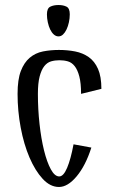

<svg xmlns="http://www.w3.org/2000/svg" viewBox="-20 -730 465 765"><path d="M50 0ZM303 -356Q303 -399 296 -425.5Q289 -452 277.5 -466.5Q266 -481 250.5 -485.5Q235 -490 217 -490Q199 -490 183.5 -485.5Q168 -481 156.5 -466.5Q145 -452 138 -425.5Q131 -399 131 -356Q131 -295 137.5 -236Q144 -177 155.5 -130.5Q167 -84 182.5 -55.5Q198 -27 216 -27Q233 -27 247.5 -61.5Q262 -96 273 -155L344 -142Q321 -70 285.5 -27.5Q250 15 215 15Q180 15 150 -17.5Q120 -50 97.5 -102.5Q75 -155 62.5 -221.5Q50 -288 50 -356Q50 -413 63 -447Q76 -481 98.5 -500Q121 -519 151 -525Q181 -531 215 -531Q249 -531 279.5 -525Q310 -519 333.5 -502.5Q357 -486 370.5 -455.5Q384 -425 384 -376ZM213 -585Q203 -585 194.5 -592.5Q186 -600 180 -612.5Q174 -625 170.5 -641Q167 -657 167 -673Q167 -697 180.5 -703.5Q194 -710 213 -710Q232 -710 245 -703.5Q258 -697 258 -673Q258 -657 254.5 -641Q251 -625 245 -612.5Q239 -600 231 -592.5Q223 -585 213 -585Z"/></svg>

Font: Combo
Style: Regular
Weight: 400
Designer: Eduardo Rodriguez Tunni
Foundry: Eduardo Rodriguez Tunni
Version: Version 1.001